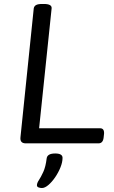

<svg xmlns="http://www.w3.org/2000/svg" viewBox="-20 -722 572 967"><path d="M110 0Q80 0 83 -30L150 -680Q152 -691 161.5 -696.5Q171 -702 193 -702H201Q242 -702 240 -680L177 -76H484Q506 -76 504 -48L502 -30Q499 0 476 0ZM191 225Q183 225 174.5 222Q166 219 166 211Q166 200 176 185Q186 170 198 144Q210 118 215 76Q218 51 258 51Q295 51 295 73Q295 95 284.5 121Q274 147 258 170.5Q242 194 224 209.5Q206 225 191 225Z"/></svg>

Font: Asap Semi Expanded Semi Expanded Regular
Style: Italic
Weight: 400
Width: 6
Italic angle: -6°
Designer: Pablo Cosgaya
Foundry: Omnibus-Type
Version: Version 3.001; ttfautohint (v1.8.4.7-5d5b)